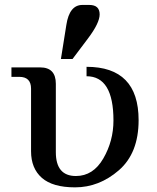

<svg xmlns="http://www.w3.org/2000/svg" viewBox="-20 -767 651 794"><path d="M290.5 7.8Q197.8 7.8 153.1 -31.5Q108.4 -70.8 108.4 -141.6V-400.4Q108.4 -449.2 59.6 -449.2H27.3V-488.3H146Q210.9 -488.3 210.9 -420.4V-137.7Q210.9 -39.1 293.9 -39.1Q365.2 -39.1 407.2 -111.6Q449.2 -184.1 449.2 -268.6Q449.2 -451.7 337.9 -451.7V-490.7Q553.2 -490.7 553.2 -270Q553.2 -133.8 471.7 -63Q390.1 7.8 290.5 7.8ZM231.9 -522.9 254.4 -664.1Q267.1 -746.6 320.8 -746.6H348.6Q371.1 -746.6 381.6 -736.6Q392.1 -726.6 392.1 -707.5Q392.1 -671.9 343.8 -607.9L279.8 -522.9Z"/></svg>

Font: Munson
Style: Regular
Weight: 400
Designer: Paul James MIller
Foundry: High-Logic / Made with FontCreator
Version: Version 2.10;May 5, 2019;FontCreator 11.5.0.2430 64-bit